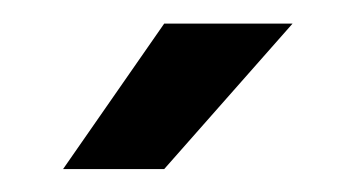

<svg xmlns="http://www.w3.org/2000/svg" viewBox="-20 -743 306 165"><path d="M121.1 -597.7H34.2L121.1 -722.7H231.4Z"/></svg>

Font: Giphurs SC
Style: Regular
Weight: 400
Version: Version 0.920